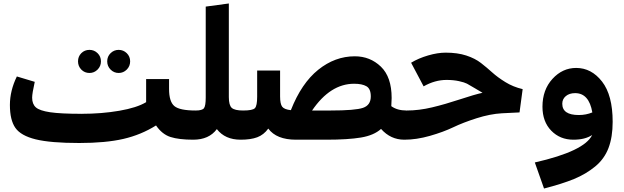

<svg xmlns="http://www.w3.org/2000/svg" viewBox="-20 -804 3593 1105"><path d="M495 -384Q467 -384 448 -403.5Q429 -423 429 -451Q429 -479 448 -498Q467 -517 495 -517Q522 -517 541.5 -498Q561 -479 561 -451Q561 -423 541.5 -403.5Q522 -384 495 -384ZM709.5 -403.5Q690 -384 663 -384Q636 -384 616.5 -403.5Q597 -423 597 -451Q597 -479 616.5 -498Q636 -517 663 -517Q690 -517 709.5 -498Q729 -479 729 -451Q729 -423 709.5 -403.5ZM1106 -168 1112 -78 1092 0Q1010 0 961.5 -15.5Q913 -31 878 -82Q792 -28 690 -4.5Q588 19 436 19Q271 19 185.5 -2Q100 -23 68.5 -68Q37 -113 37 -200Q37 -282 77 -364L180 -333Q165 -266 165 -242Q165 -205 186.5 -186Q208 -167 268.5 -158Q329 -149 449 -149V-147L450 -149Q565 -149 666.5 -166.5Q768 -184 821 -216V-349H953V-292Q953 -219 983.5 -193.5Q1014 -168 1106 -168Z M1379 -168 1385 -75 1365 0Q1275 0 1228 -61Q1183 0 1092 0L1072 -74L1106 -168Q1144 -168 1154 -181.5Q1164 -195 1164 -243V-766L1297 -784V-245Q1297 -198 1314 -183Q1331 -168 1379 -168Z M2320 -168 2327 -71 2307 0Q2228 0 2173 -62Q2132 -25 2057.5 -12.5Q1983 0 1858 0H1684Q1571 0 1524 -64Q1498 -28 1460.5 -14Q1423 0 1365 0L1345 -74L1379 -168Q1434 -168 1447 -181.5Q1460 -195 1460 -247V-398H1592V-249Q1592 -206 1604 -190Q1616 -174 1654 -170Q1715 -325 1811.5 -402.5Q1908 -480 2022 -480Q2110 -480 2172 -420.5Q2234 -361 2234 -240Q2234 -221 2232 -193Q2266 -168 2320 -168ZM1882 -168Q2025 -168 2069.5 -183.5Q2114 -199 2114 -249Q2114 -293 2089 -307.5Q2064 -322 2018 -322Q1881 -322 1776 -168Z M2545 -501Q2613 -501 2663.5 -484.5Q2714 -468 2748 -441.5Q2782 -415 2813 -387Q2844 -359 2888.5 -331.5Q2933 -304 2988 -291L2970 -157L2868 -152Q2800 -148 2723 -123.5Q2646 -99 2588.5 -71.5Q2531 -44 2454 -22Q2377 0 2307 0L2287 -73L2321 -168Q2391 -168 2466.5 -186Q2542 -204 2626.5 -232Q2711 -260 2757 -270Q2741 -279 2711.5 -297Q2682 -315 2667.5 -322.5Q2653 -330 2621.5 -337Q2590 -344 2550 -344Q2483 -344 2418 -307L2346 -443Q2389 -469 2444 -485Q2499 -501 2545 -501Z M3296 -413Q3384 -413 3445 -334.5Q3506 -256 3506 -103Q3506 -15 3482 48Q3458 111 3405 154.5Q3352 198 3284 226Q3216 254 3111 281L3058 131Q3344 66 3388 -27Q3347 0 3280 0Q3203 0 3152.5 -52Q3102 -104 3102 -190Q3102 -287 3159.5 -350Q3217 -413 3296 -413ZM3216 -207Q3216 -142 3311 -142Q3353 -142 3389 -157Q3370 -268 3290 -268Q3257 -268 3236.5 -251Q3216 -234 3216 -207Z"/></svg>

Font: FiraGO ExtraBold
Style: Regular
Weight: 800
Designer: bBox Type
Foundry: bBox Type GmbH
Version: Version 1.001;PS 001.001;hotconv 1.0.88;makeotf.lib2.5.64775